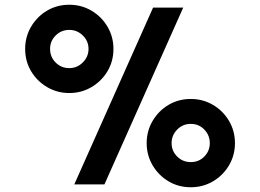

<svg xmlns="http://www.w3.org/2000/svg" viewBox="-20 -777 1096 809"><path d="M272 -385Q221 -385 178.5 -410Q136 -435 111 -477Q86 -519 86 -571Q86 -622 111 -664.5Q136 -707 178 -732Q220 -757 272 -757Q323 -757 365.5 -732Q408 -707 433 -664.5Q458 -622 458 -571Q458 -519 433 -477Q408 -435 365.5 -410Q323 -385 272 -385ZM293 0 625 -745H752L420 0ZM272 -490Q305 -490 329 -514Q353 -538 353 -571Q353 -604 329 -627.5Q305 -651 272 -651Q238 -651 214.5 -627.5Q191 -604 191 -571Q191 -537 214.5 -513.5Q238 -490 272 -490ZM784 12Q732 12 690 -13Q648 -38 623 -80.5Q598 -123 598 -174Q598 -225 623 -267.5Q648 -310 690 -335Q732 -360 784 -360Q835 -360 877.5 -335Q920 -310 945 -267.5Q970 -225 970 -174Q970 -123 945 -80.5Q920 -38 877.5 -13Q835 12 784 12ZM784 -94Q818 -94 841 -117.5Q864 -141 864 -174Q864 -207 841 -231Q818 -255 784 -255Q750 -255 726.5 -231Q703 -207 703 -174Q703 -141 726.5 -117.5Q750 -94 784 -94Z"/></svg>

Font: Plus Jakarta Text
Style: Bold
Weight: 700
Designer: Gumpita Rahayu
Foundry: Tokotype Studio
Version: Version 1.000